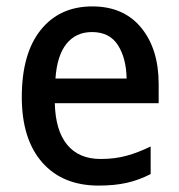

<svg xmlns="http://www.w3.org/2000/svg" viewBox="-20 -620 559 599"><path d="M268 -600Q366 -600 420.5 -533.5Q475 -467 475 -358V-298H151Q153 -213 189.5 -168.5Q226 -124 294 -124Q338 -124 374.5 -134Q411 -144 450 -163V-77Q413 -58 375 -49.5Q337 -41 288 -41Q175 -41 111.5 -113.5Q48 -186 48 -317Q48 -453 107 -526.5Q166 -600 268 -600ZM267 -520Q217 -520 187.5 -483.5Q158 -447 153 -375H375Q374 -438 348 -479Q322 -520 267 -520Z"/></svg>

Font: Noto Sans Tamil UI SemiCondensed Medium
Style: Regular
Weight: 500
Width: 4
Designer: Jelle Bosma - Monotype Design Team
Foundry: Monotype Imaging Inc.
Version: Version 2.004; ttfautohint (v1.8.4.7-5d5b)